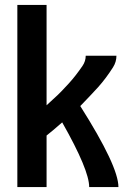

<svg xmlns="http://www.w3.org/2000/svg" viewBox="-20 -755 540 775"><path d="M50 0V-735H168V-330Q182 -343 195 -355Q212 -370 227.5 -386Q243 -402 258 -418.5Q273 -435 286.5 -452.5Q300 -470 313 -489Q326 -508 326 -530H450Q450 -505 436 -483Q422 -461 407 -441Q392 -421 375.5 -402.5Q359 -384 341.5 -366Q324 -348 307 -330L304 -327Q458 -84 458 0H340Q340 -69 231 -261Q213 -245 195 -230Q182 -219 168 -208V0Z"/></svg>

Font: Iosevka SS01
Style: Bold
Weight: 700
Monospace: yes
Designer: Belleve Invis
Foundry: Belleve Invis
Version: 2.3.3; ttfautohint (v1.8.3)